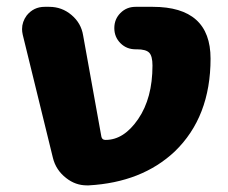

<svg xmlns="http://www.w3.org/2000/svg" viewBox="-20 -567 671 565"><path d="M428.7 -374Q428.7 -402.3 418.9 -412.1Q409.2 -421.9 382.8 -421.9H378.9Q352.5 -421.9 334.5 -439.9Q316.4 -458 316.4 -484.4Q316.4 -510.7 334.5 -528.8Q352.5 -546.9 378.9 -546.9H429.7Q599.6 -546.9 599.6 -394.5Q599.6 -222.7 494.1 -121.1Q397.5 -30.3 241.2 -21.5Q238.3 -21.5 235.4 -21.5Q202.1 -21.5 174.8 -43Q144.5 -66.4 135.7 -102.5L46.9 -464.8Q44.9 -473.6 44.9 -481.4Q44.9 -502.9 58.6 -521.5Q79.1 -546.9 111.3 -546.9H125Q162.1 -546.9 190.4 -522.9Q218.8 -499 224.6 -462.9L278.3 -165Q280.3 -155.3 290 -155.3H291Q344.7 -155.3 386.7 -216.8Q428.7 -278.3 428.7 -374Z"/></svg>

Font: Gen Jyuu GothicX Heavy
Style: Bold
Weight: 900
Designer: [Source Han Sans]
Ryoko NISHIZUKA  (kana & ideographs); Paul D. Hunt (Latin, Greek & Cyrillic); Wenlong ZHANG  (bopomofo
Version: Version 1.002.20150607